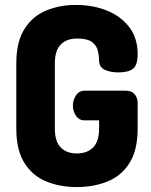

<svg xmlns="http://www.w3.org/2000/svg" viewBox="-20 -751 613 777"><path d="M291 6Q222 6 166.5 -17Q111 -40 78.5 -92Q46 -144 46 -230V-495Q46 -581 78.5 -633Q111 -685 166 -708Q221 -731 286 -731Q358 -731 414.5 -707.5Q471 -684 504 -640Q537 -596 537 -532Q537 -487 518 -472.5Q499 -458 459 -458Q428 -458 405 -468Q382 -478 381 -505Q381 -523 376.5 -544Q372 -565 353.5 -580Q335 -595 292 -595Q249 -595 225.5 -570.5Q202 -546 202 -495V-230Q202 -179 225.5 -154.5Q249 -130 291 -130Q333 -130 357 -154.5Q381 -179 381 -230V-264H322Q300 -264 287.5 -282.5Q275 -301 275 -324Q275 -346 287.5 -365Q300 -384 322 -384H490Q513 -384 525 -369.5Q537 -355 537 -335V-230Q537 -144 504.5 -92Q472 -40 416 -17Q360 6 291 6Z"/></svg>

Font: Dosis ExtraLight ExtraBold
Style: Regular
Weight: 800
Version: Version 3.001; ttfautohint (v1.8.2)